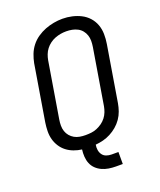

<svg xmlns="http://www.w3.org/2000/svg" viewBox="-163 -847 927 1113"><g transform="rotate(-20 300.0 -290.5)"><path d="M357 165Q335 165 313 161.5Q291 158 271.5 149Q252 140 237 125.5Q222 111 214 91.5Q206 72 204.5 49.5Q203 27 206 5Q181 2 157 -7Q133 -16 113.5 -31Q94 -46 80.5 -67Q67 -88 60.5 -112Q54 -136 54.5 -162.5Q55 -189 59 -215L116 -560Q121 -586 131 -612Q141 -638 158.5 -660.5Q176 -683 200 -699.5Q224 -716 250 -726Q276 -736 303 -741Q330 -746 357 -746Q387 -746 416 -739.5Q445 -733 470.5 -720Q496 -707 515 -686Q534 -665 544 -638Q554 -611 554.5 -580.5Q555 -550 550 -520L493 -175Q489 -152 481 -129Q473 -106 458.5 -85Q444 -64 424.5 -47.5Q405 -31 383 -19.5Q361 -8 337.5 -2Q314 4 290 6Q287 23 289.5 39Q292 55 301 67.5Q310 80 325 85.5Q340 91 357 91H399V165ZM254 -66Q272 -66 289.5 -68Q307 -70 324 -77Q341 -84 356.5 -95Q372 -106 383.5 -121Q395 -136 401.5 -153Q408 -170 411 -187L468 -532Q471 -551 471 -569Q471 -587 465.5 -603.5Q460 -620 449 -633.5Q438 -647 422.5 -655Q407 -663 389.5 -666.5Q372 -670 353 -670Q335 -670 318 -667Q301 -664 284 -657.5Q267 -651 251.5 -639.5Q236 -628 225 -613.5Q214 -599 207.5 -582Q201 -565 198 -548L141 -203Q138 -185 138 -166.5Q138 -148 143.5 -131.5Q149 -115 160 -102Q171 -89 186 -80.5Q201 -72 218.5 -69Q236 -66 254 -66Z"/></g></svg>

Font: Iosevka Curly Extended Oblique
Style: Regular
Weight: 400
Width: 7
Italic angle: -9°
Monospace: yes
Designer: Belleve Invis
Foundry: Belleve Invis
Version: Version 11.1.0; ttfautohint (v1.8.3)